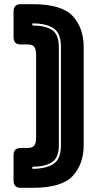

<svg xmlns="http://www.w3.org/2000/svg" viewBox="-20 -820 469 920"><path d="M135 80H81Q62 80 53.5 71.5Q45 63 45 44V-75Q45 -94 53.5 -102.5Q62 -111 81 -111H112Q136 -111 144.5 -123Q153 -135 153 -161V-557Q153 -583 144.5 -595Q136 -607 112 -607H81Q62 -607 53.5 -615.5Q45 -624 45 -643V-764Q45 -783 53.5 -791.5Q62 -800 81 -800H135Q276 -800 328.5 -743Q381 -686 381 -595V-124Q381 -34 328.5 23Q276 80 135 80ZM272 -124V-595Q272 -661 236.5 -684.5Q201 -708 135 -708V-698Q195 -698 228.5 -677Q262 -656 262 -595V-124Q262 -63 228 -42Q194 -21 135 -21V-11Q200 -11 236 -34.5Q272 -58 272 -124Z"/></svg>

Font: Bungee Inline
Style: Regular
Weight: 400
Version: Version 1.000;PS 1.0;hotconv 1.0.72;makeotf.lib2.5.5900